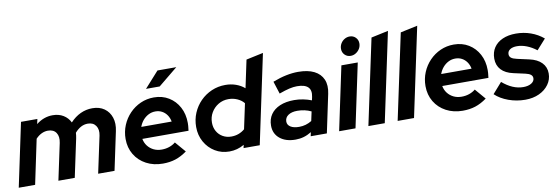

<svg xmlns="http://www.w3.org/2000/svg" viewBox="-57 -1139 4521 1551"><g transform="rotate(-10 2203.5 -364.0)"><path d="M-2.2 0 108.1 -521H242.4L233.5 -480.5Q295.4 -529.3 368.1 -529.3Q418.9 -529.3 455.9 -506.7Q492.9 -484 511.8 -445Q550.6 -486.6 596.7 -508Q642.8 -529.3 693.5 -529.3Q752.1 -529.3 791.7 -501.2Q831.4 -473 847.4 -424.3Q863.5 -375.6 849.8 -313.3L783.4 0H649.1L713.4 -301.1Q723.6 -350.3 702.1 -381.7Q680.7 -413.1 635.9 -413.1Q577.9 -413.1 529.6 -357.4Q528.9 -346.9 527.6 -336Q526.2 -325.1 523.9 -313.3L457.2 0H323L386.7 -299.1Q397.4 -350.1 376.5 -381.6Q355.6 -413.1 309.4 -413.1Q282.5 -413.1 257.1 -401Q231.8 -389 208.9 -364.7L132.1 0Z M1179.4 10.4Q1103 10.4 1043.4 -21.4Q983.7 -53.1 949.8 -109.5Q916 -165.9 916 -237.4Q916 -296.9 937.9 -349.8Q959.8 -402.7 998.9 -443.2Q1037.9 -483.6 1088.9 -506.3Q1140 -529 1198.3 -529Q1267.2 -529 1320.2 -496.6Q1373.2 -464.2 1403.3 -407.9Q1433.5 -351.7 1433.5 -278Q1433.5 -267.3 1432.6 -254Q1431.8 -240.7 1428.3 -215.1H1049.5Q1055.5 -182.3 1074.9 -156.9Q1094.4 -131.5 1123.7 -117.2Q1153 -102.9 1189.6 -102.9Q1223 -102.9 1251.9 -112.9Q1280.9 -122.8 1303.1 -141.1L1377.6 -54.3Q1330.2 -19.9 1283.2 -4.7Q1236.3 10.4 1179.4 10.4ZM1057.9 -312H1307.2Q1301.4 -343 1285.3 -366.2Q1269.3 -389.4 1245.2 -402.4Q1221.1 -415.4 1191.3 -415.4Q1160.7 -415.4 1134.6 -402Q1108.5 -388.7 1088.7 -365.7Q1068.9 -342.7 1057.9 -312ZM1148.8 -607.9 1265.8 -738.2H1420.2L1260.9 -607.9Z M1725.9 7.3Q1660.7 7.3 1608.2 -24.5Q1555.7 -56.3 1524.9 -111.2Q1494.1 -166.1 1494.1 -234.1Q1494.1 -295.3 1516.7 -348.5Q1539.3 -401.8 1579.1 -442Q1618.9 -482.3 1671.7 -505.2Q1724.6 -528 1784.4 -528Q1830.4 -528 1870.7 -513.8Q1911 -499.6 1941.3 -473.2L1989.4 -700L2129.5 -729.9L1974.6 0H1841.8L1847.4 -25.7Q1790.2 7.3 1725.9 7.3ZM1761.9 -108.9Q1793.6 -108.9 1821.2 -119.1Q1848.9 -129.3 1872 -148.9L1916 -355.1Q1896 -380.4 1862.1 -395.6Q1828.2 -410.8 1789.4 -410.8Q1743.7 -410.8 1706.8 -388.6Q1669.8 -366.3 1647.9 -329.3Q1625.9 -292.3 1625.9 -245.9Q1625.9 -206.6 1643.5 -175.4Q1661 -144.3 1692 -126.6Q1723.1 -108.9 1761.9 -108.9Z M2268.6 5.6Q2188 5.6 2139.9 -33.9Q2091.8 -73.3 2091.8 -139.4Q2091.8 -192.7 2118.3 -231Q2144.7 -269.3 2193.9 -290.2Q2243.1 -311 2310.9 -311Q2347.7 -311 2384.2 -303.8Q2420.7 -296.6 2453 -283.8L2458.8 -311.3Q2470 -364.3 2443.3 -390.8Q2416.7 -417.2 2352.7 -417.2Q2324.3 -417.2 2289.5 -409.2Q2254.7 -401.1 2205.6 -383.2L2172.7 -485.9Q2231.1 -508.6 2283.3 -519.3Q2335.4 -530 2381.9 -530Q2461.3 -530 2512.8 -504.2Q2564.3 -478.3 2585.1 -429.8Q2605.8 -381.3 2591.3 -313.4L2525.1 0H2392.5L2399.4 -32.4Q2367.5 -12.7 2335.7 -3.6Q2303.8 5.6 2268.6 5.6ZM2314.8 -90.8Q2343 -90.8 2368.9 -98.3Q2394.7 -105.8 2418.1 -120.3L2434.5 -196.4Q2382.6 -221.3 2321.3 -221.3Q2274 -221.3 2246.4 -202.3Q2218.8 -183.3 2218.8 -150.7Q2218.8 -123 2244.3 -106.9Q2269.9 -90.8 2314.8 -90.8Z M2625.8 0 2736.1 -521H2870.4L2760.1 0ZM2824.3 -583.4Q2795.3 -583.4 2775.6 -603.2Q2756 -623 2756 -652Q2756 -675.6 2767.8 -695.6Q2779.6 -715.6 2799.4 -727.4Q2819.2 -739.2 2841.8 -739.2Q2870.8 -739.2 2890.4 -719.6Q2910.1 -699.9 2910.1 -670.9Q2910.1 -647.3 2898.3 -627.6Q2886.5 -608 2866.8 -595.7Q2847.2 -583.4 2824.3 -583.4Z M2865.8 0 3014.8 -700 3154.9 -729.9 3000.1 0Z M3105.8 0 3254.8 -700 3394.9 -729.9 3240.1 0Z M3639.4 10.4Q3563 10.4 3503.4 -21.4Q3443.7 -53.1 3409.8 -109.5Q3376 -165.9 3376 -237.4Q3376 -296.9 3397.9 -349.8Q3419.8 -402.7 3458.9 -443.2Q3497.9 -483.6 3548.9 -506.3Q3600 -529 3658.3 -529Q3727.2 -529 3780.2 -496.6Q3833.2 -464.2 3863.3 -407.9Q3893.5 -351.7 3893.5 -278Q3893.5 -267.3 3892.6 -254Q3891.8 -240.7 3888.3 -215.1H3509.5Q3515.5 -182.3 3534.9 -156.9Q3554.4 -131.5 3583.7 -117.2Q3613 -102.9 3649.6 -102.9Q3683 -102.9 3711.9 -112.9Q3740.9 -122.8 3763.1 -141.1L3837.6 -54.3Q3790.2 -19.9 3743.2 -4.7Q3696.3 10.4 3639.4 10.4ZM3517.9 -312H3767.2Q3761.4 -343 3745.3 -366.2Q3729.3 -389.4 3705.2 -402.4Q3681.1 -415.4 3651.3 -415.4Q3620.7 -415.4 3594.6 -402Q3568.5 -388.7 3548.7 -365.7Q3528.9 -342.7 3517.9 -312Z M4152.6 10.7Q4080.9 10.7 4015 -13.2Q3949.1 -37.1 3906.3 -78L3982.9 -165.2Q4024.8 -129.3 4067.3 -111.1Q4109.8 -92.9 4153.9 -92.9Q4194.9 -92.9 4220.3 -108.9Q4245.7 -124.9 4245.7 -149.9Q4245.7 -167.9 4231.7 -179Q4217.7 -190.1 4189 -196.5L4093.4 -217.7Q4028.7 -231.7 3995.1 -268.1Q3961.6 -304.4 3961.6 -359.4Q3961.6 -411.9 3986.7 -449.7Q4011.9 -487.5 4058.2 -508.2Q4104.6 -529 4168.2 -529Q4231.3 -529 4289.3 -508.5Q4347.3 -487.9 4392.8 -449.3L4318 -365.5Q4278.9 -395.7 4238.4 -411.4Q4198 -427.1 4159.2 -427.1Q4123.2 -427.1 4102.2 -413.1Q4081.2 -399.1 4081.2 -374.7Q4081.2 -356 4095.4 -344.7Q4109.6 -333.3 4142.6 -326.2L4238.2 -305Q4304.2 -290.8 4339.1 -254.9Q4374.1 -219 4374.1 -166.2Q4374.1 -116.2 4345.1 -75.9Q4316.1 -35.6 4266.1 -12.4Q4216.1 10.7 4152.6 10.7Z"/></g></svg>

Font: Red Hat Display
Style: Italic
Weight: 300
Italic angle: -12°
Designer: Pentagram, MCKL
Foundry: Pentagram, MCKL
Version: Version 1.023